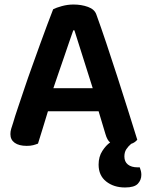

<svg xmlns="http://www.w3.org/2000/svg" viewBox="-20 -635 650 849"><path d="M416 -143H192Q181 -106 168.5 -66Q156 -26 148 0Q138 4 126.5 7Q115 10 98 10Q64 10 45 -3.5Q26 -17 26 -42Q26 -54 29.5 -65.5Q33 -77 38 -92Q46 -120 59.5 -159.5Q73 -199 88.5 -245.5Q104 -292 122 -341.5Q140 -391 156.5 -437.5Q173 -484 188.5 -524.5Q204 -565 215 -594Q228 -601 253.5 -608Q279 -615 305 -615Q340 -615 369 -604.5Q398 -594 406 -571Q426 -516 450 -444.5Q474 -373 498.5 -297Q523 -221 546 -148Q569 -75 587 -17Q576 -4 560 1Q547 12 538.5 25Q530 38 530 57Q530 80 545.5 92.5Q561 105 589 105H598Q601 113 603 121Q605 129 605 138Q605 161 589.5 177.5Q574 194 533 194Q483 194 449.5 167.5Q416 141 416 93Q416 58 432.5 32.5Q449 7 467 -5Q454 -15 446 -43ZM304 -501Q295 -476 284.5 -445Q274 -414 262.5 -380.5Q251 -347 239 -312.5Q227 -278 216 -245H390L309 -501Z"/></svg>

Font: Baloo 2 Latin SemiBold
Style: Regular
Weight: 400
Designer: Sarang Kulkarni and Ek Type
Foundry: Ek Type
Version: Version 1.001